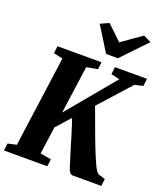

<svg xmlns="http://www.w3.org/2000/svg" viewBox="-177 -1112 1052 1227"><g transform="rotate(20 349.0 -498.0)"><path d="M-2.5 0 3.5 -49.5 62.5 -62.5 147.5 -680 85 -693.5 91 -743H390.5L384.5 -693.5L309 -680L264 -355L534.5 -680L476 -693.5L481.5 -743H699.5L693.5 -692L638 -680L446.5 -467.5Q457 -440.5 469.2 -407.2Q481.5 -374 493.8 -340.2Q506 -306.5 517 -277Q528 -247.5 535.5 -228.5Q549.5 -193.5 561.2 -165.2Q573 -137 582.8 -116Q592.5 -95 601.2 -81.8Q610 -68.5 617.5 -63.5L665.5 -49L659.5 0H463.5Q454 -1 447.8 -7Q441.5 -13 436 -25.8Q430.5 -38.5 424.8 -58.5Q419 -78.5 409.5 -108Q402 -130.5 393.2 -160Q384.5 -189.5 374.8 -221.8Q365 -254 355 -285.5Q345 -317 335.5 -344.5L250 -249L224 -62.5L298 -49.5L292.5 0ZM399.5 -803 295.5 -970.5 353 -996.5Q378.5 -973 403.5 -949Q428.5 -925 453 -901Q487 -925.5 520.5 -949.2Q554 -973 588 -996.5L640.5 -971L480 -803Z"/></g></svg>

Font: Merriweather 24pt SemiCondensed Black
Style: Italic
Weight: 900
Width: 4
Italic angle: -7.8°
Designer: Eben Sorkin
Foundry: Eben Sorkin
Version: Version 2.101